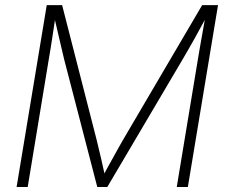

<svg xmlns="http://www.w3.org/2000/svg" viewBox="-20 -748 906 768"><path d="M46.4 0 167 -727.5H228.5L367.2 -186Q371.1 -169.4 375.7 -150.4Q380.4 -131.3 385 -111.3Q389.6 -91.3 393.8 -71.8Q397.9 -52.2 401.9 -35.2L387.7 -36.1Q397 -53.7 407.7 -73.2Q418.5 -92.8 429.7 -112.8Q440.9 -132.8 451.4 -151.9Q461.9 -170.9 471.2 -187L788.6 -727.5H852.1L731.4 0H687L771.5 -510.3Q774.9 -530.8 778.8 -553.5Q782.7 -576.2 786.9 -599.6Q791 -623 795.2 -646.2Q799.3 -669.4 803.2 -691.4L811 -690.4Q797.4 -665.5 784.2 -641.1Q771 -616.7 758.1 -593.5Q745.1 -570.3 732.9 -549.1Q720.7 -527.8 709.5 -508.8L409.2 0H369.1L236.8 -509.8Q231 -535.2 223.9 -564.5Q216.8 -593.8 209.5 -626Q202.1 -658.2 194.3 -691.4L203.1 -690.4Q199.7 -668 196.3 -644.5Q192.9 -621.1 189.2 -597.9Q185.5 -574.7 182.1 -552.2Q178.7 -529.8 174.8 -508.8L90.8 0Z"/></svg>

Font: Inter 24pt ExtraLight
Style: Italic
Weight: 250
Italic angle: -9.3988°
Version: Version 4.001;git-66647c0bb